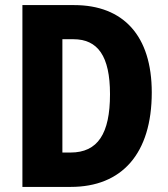

<svg xmlns="http://www.w3.org/2000/svg" viewBox="-20 -734 660 754"><path d="M576 -371C576 -593 465 -714 271 -714H68V0H258C458 0 576 -130 576 -371ZM412 -364C412 -209 364 -135 257 -135H225V-580H268C364 -580 412 -514 412 -364Z"/></svg>

Font: Noto Sans Myanmar UI Condensed ExtraBold
Style: Regular
Weight: 800
Width: 3
Designer: Monotype Design Team
Foundry: Monotype Imaging Inc.
Version: Version 2.103